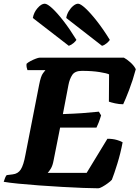

<svg xmlns="http://www.w3.org/2000/svg" viewBox="-31 -1015 752 1035"><path d="M499 0Q469 0 417 -2Q365 -4 303 -7.5Q241 -11 179.5 -15.5Q118 -20 67.5 -25Q17 -30 -11 -35Q-8 -46 -3.5 -56.5Q1 -67 5 -71L37 -75Q66 -78 81 -101.5Q96 -125 106 -180L180 -558Q189 -605 201 -620.5Q213 -636 214 -637H117Q115 -643 113 -651Q111 -659 112 -671Q119 -678 133 -685.5Q147 -693 161.5 -698.5Q176 -704 182 -704H637Q651 -697 671 -679.5Q691 -662 701 -642Q685 -582 665 -530Q645 -478 633 -453Q611 -453 589 -458Q567 -463 556 -467L557 -614Q546 -620 506 -626.5Q466 -633 410 -633Q373 -633 358.5 -611Q344 -589 338 -557L308 -400Q368 -402 410.5 -405Q453 -408 502 -413L514 -393Q507 -370 500.5 -353.5Q494 -337 489 -327H293L258 -151Q253 -123 243.5 -107Q234 -91 226 -83H436L548 -267Q577 -267 599 -260.5Q621 -254 630 -248Q619 -189 601.5 -132.5Q584 -76 572 -46Q565 -38 550 -27Q535 -16 520.5 -8Q506 0 499 0ZM519 -768 326 -918Q329 -937 339.5 -954.5Q350 -972 364 -983.5Q378 -995 390 -995Q403 -995 430 -970Q457 -945 491.5 -901Q526 -857 561 -800Q557 -793 545 -782.5Q533 -772 519 -768ZM340 -768 146 -918Q151 -948 171.5 -971.5Q192 -995 210 -995Q224 -995 251 -970Q278 -945 312 -901Q346 -857 381 -800Q377 -793 365.5 -783Q354 -773 340 -768Z"/></svg>

Font: Texturina Black
Style: Italic
Weight: 900
Italic angle: -11°
Designer: Guillermo Torres Carreño
Foundry: Omnibus-Type
Version: Version 1.002; ttfautohint (v1.8.3)